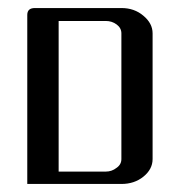

<svg xmlns="http://www.w3.org/2000/svg" viewBox="-20 -458 448 478"><path d="M47.9 0V-420.9Q47.9 -438 66.9 -438H282.2Q314.5 -438 336.9 -418.9Q359.9 -399.9 359.9 -375V-62Q359.9 -36.6 336.9 -18.1Q314.5 0 282.2 0ZM126 -30.8H243.2Q258.3 -30.8 270 -40Q282.2 -48.3 282.2 -62V-375Q282.2 -388.2 270.5 -397Q258.8 -405.8 243.2 -405.8H126Z"/></svg>

Font: Hhenum
Style: Regular
Weight: 400
Designer: T. Christopher White
Version: Version 1.0